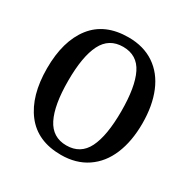

<svg xmlns="http://www.w3.org/2000/svg" viewBox="-164 -878 1027 1040"><g transform="rotate(30 349.0 -357.5)"><path d="M50 -359Q50 -530 126 -627.5Q202 -725 350 -725Q444 -725 511 -680Q578 -635 612.5 -552Q647 -469 647 -358Q647 -247 612.5 -164Q578 -81 510.5 -35.5Q443 10 349 10Q202 10 126 -89Q50 -188 50 -359ZM515 -358Q515 -510 476.5 -588Q438 -666 350 -666Q262 -666 222.5 -588Q183 -510 183 -358Q183 -206 222.5 -127.5Q262 -49 349 -49Q437 -49 476 -127Q515 -205 515 -358Z"/></g></svg>

Font: Noto Serif NarrowSemiBold
Style: Regular
Weight: 600
Width: 4
Designer: Monotype Design Team
Foundry: Monotype Imaging Inc.
Version: Version 1.001